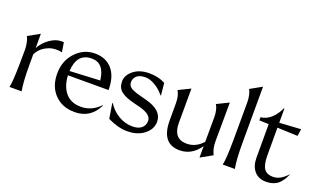

<svg xmlns="http://www.w3.org/2000/svg" viewBox="-77 -1189 2734 1645"><g transform="rotate(20 1289.5 -366.5)"><path d="M55 0Q68 -46 70 -231L71 -342Q71 -374 65 -403Q59 -432 53.5 -445Q48 -458 45 -460L152 -520V-390Q183 -446 236 -483Q289 -520 339 -520Q354 -520 362 -519L376 -432Q342 -441 295 -436Q258 -431 217 -406Q176 -381 151 -333V-231Q151 -75 166 0Z M636 -470Q501 -470 492 -304L767 -318Q750 -470 636 -470ZM400 -248Q400 -365 473 -442.5Q546 -520 648 -520Q747 -520 804.5 -454.5Q862 -389 862 -265H492Q496 -168 545.5 -108.5Q595 -49 686 -49Q786 -49 860 -127L863 -125Q798 12 651 12Q539 12 469.5 -59Q400 -130 400 -248Z M1130 12Q1049 12 952 -35L930 -171L935 -172Q970 -115 1030 -78.5Q1090 -42 1160 -42Q1213 -42 1242 -66.5Q1271 -91 1271 -132Q1271 -192 1162 -220L1103 -235Q1017 -257 981 -288Q945 -319 945 -375Q945 -432 1000 -476Q1055 -520 1143 -520Q1227 -520 1289 -486L1300 -375H1295Q1260 -420 1212 -448Q1164 -476 1123 -476Q1070 -476 1044.5 -452.5Q1019 -429 1019 -396Q1019 -367 1041 -349Q1063 -331 1126 -314L1194 -296Q1346 -256 1346 -152Q1346 -84 1285.5 -36Q1225 12 1130 12Z M1873 -161Q1873 -100 1899 -48L1792 12V-92Q1720 12 1609 12Q1443 12 1443 -199V-354Q1443 -426 1417 -467L1525 -520L1524 -206Q1524 -64 1644 -62Q1730 -61 1792 -132L1793 -354Q1793 -426 1767 -467L1875 -520Z M1999 0Q2013 -50 2014 -231L2015 -572Q2015 -604 2009 -632Q2003 -660 1997.5 -671.5Q1992 -683 1989 -685L2096 -745L2095 -231Q2095 -75 2110 0Z M2165 -492Q2216 -496 2258.5 -534.5Q2301 -573 2327 -632H2332V-502L2527 -514L2518 -450L2332 -457V-205Q2332 -122 2356.5 -85Q2381 -48 2440 -48Q2504 -48 2566 -116L2569 -115Q2559 -92 2550 -76.5Q2541 -61 2521 -37.5Q2501 -14 2469 -1Q2437 12 2396 12Q2329 12 2290 -32.5Q2251 -77 2251 -155V-460L2165 -463Z"/></g></svg>

Font: Coconat
Style: Regular
Weight: 400
Designer: Sara Lavazza
Foundry: Collletttivo
Version: Version 1.000;Glyphs 3.2 (3217)